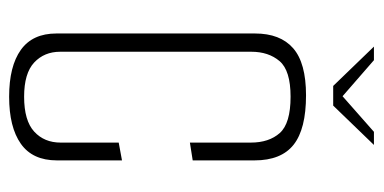

<svg xmlns="http://www.w3.org/2000/svg" viewBox="-224 -588 819 410"><g transform="rotate(90 185.0 -383.5)"><path d="M80 -773H109L186 -706L262 -773H290L206 -686H164ZM187 6Q122 6 87 -19Q52 -44 52 -95V-519Q52 -573 83.5 -600.5Q115 -628 184 -628Q256 -628 289.5 -601.5Q323 -575 323 -518V-386L285 -380V-510Q285 -549 264.5 -572Q244 -595 187 -595Q131 -595 111 -571.5Q91 -548 91 -511V-103Q91 -69 114 -47.5Q137 -26 187 -26Q238 -26 261.5 -47.5Q285 -69 285 -104V-228L323 -235V-96Q323 -44 287.5 -19Q252 6 187 6Z"/></g></svg>

Font: Smooch Sans Thin Light
Style: Regular
Weight: 300
Version: Version 1.010